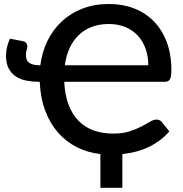

<svg xmlns="http://www.w3.org/2000/svg" viewBox="-20 -750 898 940"><path d="M706 -430.5Q706 -475.5 692.5 -512.5Q679 -549.5 654 -576.2Q629 -603 593.2 -617.8Q557.5 -632.5 513 -632.5Q466 -632.5 428.8 -618.2Q391.5 -604 364.5 -577.5Q337.5 -551 320.5 -513.8Q303.5 -476.5 297.5 -430.5ZM294.5 -349.5Q297.5 -286 315.2 -238.5Q333 -191 363.8 -159.2Q394.5 -127.5 437.5 -111.8Q480.5 -96 534.5 -96Q580.5 -96 613.8 -106.8Q647 -117.5 671.5 -130.2Q696 -143 713.8 -153.8Q731.5 -164.5 746 -164.5Q755.5 -164.5 762.5 -160.8Q769.5 -157 774 -150.5L809 -106.5Q786 -80 759.2 -60.8Q732.5 -41.5 703 -28Q673.5 -14.5 642.2 -6.8Q611 1 579 4.5V169.5H471.5V4.5Q409 -3 356.2 -29.5Q303.5 -56 264.2 -100.8Q225 -145.5 201.5 -207.8Q178 -270 174.5 -349.5H171.5Q140 -349.5 110.8 -355Q81.5 -360.5 59 -374.8Q36.5 -389 23 -413.8Q9.5 -438.5 9.5 -477Q9.5 -498 14 -517.8Q18.5 -537.5 28.5 -560.5L90 -549Q103.5 -546.5 108.8 -538.5Q114 -530.5 114 -524Q114 -517 110.5 -505.8Q107 -494.5 107 -480Q107 -452 125 -441.2Q143 -430.5 173.5 -430.5H177.5Q185.5 -494.5 212.2 -549.5Q239 -604.5 282 -644.8Q325 -685 383.5 -707.8Q442 -730.5 514 -730.5Q580 -730.5 636 -709Q692 -687.5 732.5 -646.2Q773 -605 796 -544.8Q819 -484.5 819 -407.5Q819 -390 817.2 -379Q815.5 -368 811.5 -361.2Q807.5 -354.5 800.8 -352Q794 -349.5 784 -349.5Z"/></svg>

Font: Lato SemiBold
Style: Regular
Weight: 600
Designer: Lukasz Dziedzic with Adam Twardoch and Botio Nikoltchev
Foundry: tyPoland Lukasz Dziedzic
Version: Version 2.015; 2015-08-06; http://www.latofonts.com/